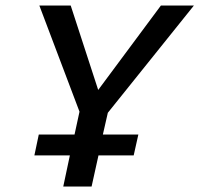

<svg xmlns="http://www.w3.org/2000/svg" viewBox="-20 -678 725 698"><path d="M354 -189H483L466 -113H338L313 0H210L234 -113H105L121 -189H251L269 -272L123 -658H237L337 -351L565 -658H685L372 -268Z"/></svg>

Font: Ysabeau Infant Semibold
Style: Italic
Weight: 600
Italic angle: -12°
Designer: Christian Thalmann (Catharsis Fonts)
Version: Version 0.003